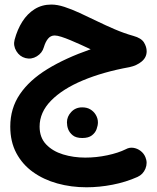

<svg xmlns="http://www.w3.org/2000/svg" viewBox="-20 -469 680 830"><path d="M201.8 -449.3Q161.6 -449.3 129.9 -429.6Q98.3 -409.8 76.5 -375.5Q54.8 -341.2 43.1 -297.2Q36.4 -271.9 50.7 -248.1Q65.1 -224.4 90.2 -217.9Q115.7 -211.3 139.1 -225.5Q162.5 -239.7 169.6 -265Q176.4 -288 187.7 -301.8Q199 -315.6 216.4 -315.6Q227.1 -315.6 245.1 -309.9Q263.1 -304.2 285 -295Q306.9 -285.9 329.5 -275.6Q352.2 -265.3 371.9 -256Q262.2 -217.8 184.6 -170.1Q106.9 -122.4 65.7 -61.4Q24.4 -0.4 24.4 78.2Q24.4 143.4 50.5 192.6Q76.7 241.8 122.4 274.6Q168.2 307.4 227.8 324Q287.4 340.6 354 340.6Q409.2 340.6 466.4 329.5Q523.7 318.5 574.3 295.9Q598.6 284.9 608.8 259.8Q618.9 234.7 608.6 210.4Q601.9 194.1 587.7 183.3Q573.5 172.5 556.3 170Q539.1 167.5 523.4 176.3Q491.5 192.1 444.1 202.2Q396.7 212.3 348.5 212.3Q297.6 212.3 252.5 198.5Q207.4 184.7 179.3 155.1Q151.2 125.5 151.2 78.2Q151.2 16.4 200.9 -34.2Q250.6 -84.8 338.3 -121.5Q425.9 -158.1 539.6 -178.7Q571.2 -185.4 592.6 -203.2Q614 -221.1 614 -247.4Q614 -266.4 602.4 -285.4Q590.7 -304.4 556.6 -313.8Q516.1 -325.2 476.1 -342.4Q436 -359.6 397.9 -378.2Q359.9 -396.7 324.7 -412.9Q289.6 -429.1 258.6 -439.2Q227.7 -449.3 201.8 -449.3ZM269.4 59.8Q269.4 75 274.5 89.1Q280.2 104.2 294.4 115.9Q308.7 127.6 335.9 127.6Q362.5 127.6 377.3 116.2Q392 104.9 397.6 89.1Q403.3 73.2 403.3 60.1Q403.3 41.9 392.8 25.4Q384.8 12.6 370.4 3.8Q356 -4.9 335.2 -4.9Q306.5 -4.9 288 15Q269.4 34.8 269.4 59.8Z"/></svg>

Font: Mikhak VF
Style: Regular
Weight: 100
Designer: Amin Abedi
Version: Version 3.001